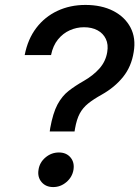

<svg xmlns="http://www.w3.org/2000/svg" viewBox="-20 -758 570 786"><path d="M183.6 -219.7 185.5 -233.4Q196.8 -295.4 215.3 -330.1Q233.9 -364.7 260.7 -385.7Q287.6 -406.7 323.7 -427.2Q361.3 -448.7 387 -477.5Q412.6 -506.3 418.9 -544.4Q424.3 -575.7 413.3 -598.6Q402.3 -621.6 379.2 -634Q356 -646.5 323.7 -646.5Q293.5 -646.5 265.6 -634Q237.8 -621.6 217.3 -596.4Q196.8 -571.3 189 -532.7H81.1Q93.8 -598.1 128.7 -643.8Q163.6 -689.5 215.3 -713.6Q267.1 -737.8 329.6 -737.8Q395.5 -737.8 443.4 -713.4Q491.2 -689 514.2 -645.5Q537.1 -602.1 527.3 -544.9Q518.1 -485.8 484.1 -443.4Q450.2 -400.9 396.5 -370.6Q362.3 -351.6 340.8 -334.2Q319.3 -316.9 306.6 -293.5Q293.9 -270 287.1 -231.4L285.2 -219.7ZM197.8 7.8Q167.5 7.8 150.1 -12.7Q132.8 -33.2 137.7 -63Q142.1 -93.3 166.3 -113.5Q190.4 -133.8 221.2 -133.8Q251.5 -133.8 268.6 -113.5Q285.6 -93.3 280.8 -63Q275.9 -33.2 252 -12.7Q228 7.8 197.8 7.8Z"/></svg>

Font: Inter 18pt Medium
Style: Italic
Weight: 500
Italic angle: -9.3988°
Designer: Rasmus Andersson
Foundry: rsms
Version: Version 4.001;git-66647c0bb